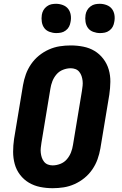

<svg xmlns="http://www.w3.org/2000/svg" viewBox="-20 -982 640 1010"><path d="M257 8Q223 8 191 1.5Q159 -5 132 -21Q105 -37 85.5 -62.5Q66 -88 57.5 -119Q49 -150 49 -183.5Q49 -217 54 -251L101 -534Q106 -563 116 -591Q126 -619 143.5 -644.5Q161 -670 185 -689.5Q209 -709 237 -721.5Q265 -734 294 -738.5Q323 -743 352 -743Q386 -743 418.5 -736.5Q451 -730 477.5 -714Q504 -698 523.5 -672.5Q543 -647 552 -616Q561 -585 560.5 -551.5Q560 -518 555 -484L508 -201Q503 -172 493 -144Q483 -116 465.5 -90.5Q448 -65 424 -45.5Q400 -26 372 -13.5Q344 -1 315 3.5Q286 8 257 8ZM257 -112Q277 -112 297.5 -120Q318 -128 332 -144.5Q346 -161 353.5 -180.5Q361 -200 364 -220L411 -504Q413 -517 414.5 -530.5Q416 -544 414.5 -557Q413 -570 409 -582Q405 -594 397 -604Q389 -614 377 -618.5Q365 -623 352 -623Q332 -623 311.5 -615Q291 -607 277 -590.5Q263 -574 255.5 -554.5Q248 -535 245 -515L198 -231Q196 -218 194.5 -204.5Q193 -191 194.5 -178Q196 -165 200 -153Q204 -141 212 -131Q220 -121 232 -116.5Q244 -112 257 -112ZM506 -808Q488 -808 470.5 -814.5Q453 -821 443 -834.5Q433 -848 430 -866.5Q427 -885 430 -904Q432 -917 438.5 -928.5Q445 -940 456.5 -948.5Q468 -957 480 -959.5Q492 -962 505 -962Q523 -962 540.5 -955.5Q558 -949 568.5 -935.5Q579 -922 582 -903.5Q585 -885 581 -866Q579 -853 573 -841.5Q567 -830 555.5 -821.5Q544 -813 531.5 -810.5Q519 -808 506 -808ZM276 -808Q258 -808 240.5 -814.5Q223 -821 213 -834.5Q203 -848 200 -866.5Q197 -885 200 -904Q202 -917 208.5 -928.5Q215 -940 226.5 -948.5Q238 -957 250 -959.5Q262 -962 275 -962Q293 -962 310.5 -955.5Q328 -949 338.5 -935.5Q349 -922 352 -903.5Q355 -885 351 -866Q349 -853 343 -841.5Q337 -830 325.5 -821.5Q314 -813 301.5 -810.5Q289 -808 276 -808Z"/></svg>

Font: Iosevka Heavy Extended
Style: Italic
Weight: 900
Width: 7
Italic angle: -9°
Monospace: yes
Designer: Belleve Invis
Foundry: Belleve Invis
Version: Version 32.5.0; ttfautohint (v1.8.4)